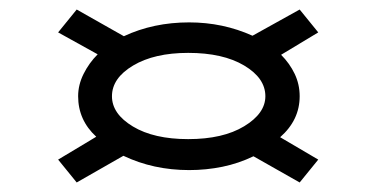

<svg xmlns="http://www.w3.org/2000/svg" viewBox="-20 -547 790 403"><path d="M141 -164 102 -212 182 -260Q144 -295 144 -345Q144 -369 155.5 -392Q167 -415 185 -433L102 -479L141 -527L240 -471Q302 -500 377 -500Q448 -500 510 -472L609 -527L648 -479L570 -432Q588 -414 598.5 -392Q609 -370 609 -345Q609 -295 568 -259L648 -212L609 -164L512 -219Q481 -204 447 -197Q413 -190 377 -190Q302 -190 239 -220ZM375 -255Q448 -255 492.5 -282Q537 -309 537 -345Q537 -383 492.5 -409.5Q448 -436 375 -436Q304 -436 259.5 -409.5Q215 -383 215 -345Q215 -308 259 -281.5Q303 -255 375 -255Z"/></svg>

Font: Inconsolata ExtraExpanded
Style: Regular
Weight: 400
Width: 8
Monospace: yes
Designer: Raph Levien, Cyreal, Brenton Simpson
Foundry: Raph Levien, Cyreal, Google
Version: Version 3.000; ttfautohint (v1.8.2.53-6de2)